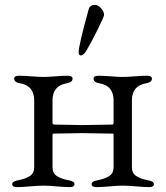

<svg xmlns="http://www.w3.org/2000/svg" viewBox="-20 -763 680 786"><path d="M335 -558Q322 -536 311 -536Q302 -536 302 -549Q302 -577 343 -725Q348 -743 368 -743Q382 -743 394 -729Q406 -715 406 -702Q406 -695 379.5 -641.5Q353 -588 335 -558ZM445 -352Q445 -412 387 -422Q363 -426 363 -441Q363 -453 383 -453Q403 -453 434 -450.5Q465 -448 483 -448Q500 -448 531 -450.5Q562 -453 582 -453Q602 -453 602 -441Q602 -426 578 -422Q520 -412 520 -352V-79Q520 -54 537.5 -42.5Q555 -31 586 -25Q610 -21 610 -9Q610 3 590 3Q571 3 537.5 0Q504 -3 483 -3Q462 -3 428 0Q394 3 375 3Q355 3 355 -9Q355 -21 379 -25Q410 -31 427.5 -42.5Q445 -54 445 -79V-211Q445 -216 441 -216Q335 -218 314 -218Q288 -218 198 -216Q195 -216 195 -209V-79Q195 -54 212.5 -42.5Q230 -31 261 -25Q285 -21 285 -9Q285 3 265 3Q246 3 212.5 0Q179 -3 158 -3Q137 -3 103 0Q69 3 50 3Q30 3 30 -9Q30 -21 54 -25Q85 -31 102.5 -42.5Q120 -54 120 -79V-352Q120 -412 62 -422Q38 -426 38 -441Q38 -453 58 -453Q78 -453 109 -450.5Q140 -448 158 -448Q175 -448 206 -450.5Q237 -453 257 -453Q277 -453 277 -441Q277 -426 253 -422Q195 -412 195 -352V-259Q195 -253 205 -253Q307 -251 317 -251Q352 -251 440 -253Q445 -253 445 -261Z"/></svg>

Font: EB Garamond SC 12
Style: Regular
Weight: 400
Version: Version 0.016 ; ttfautohint (v0.97) -l 8 -r 50 -G 200 -x 0 -